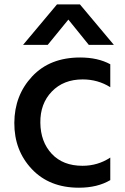

<svg xmlns="http://www.w3.org/2000/svg" viewBox="-20 -831 578 890"><path d="M351.6 -564.5Q433.6 -564.5 491.2 -533.2V-426.8Q433.6 -462.9 363.3 -462.9Q274.4 -462.9 220.2 -406.7Q166 -350.6 167 -262.2Q168 -173.8 219.7 -118.2Q271.5 -62.5 362.3 -62.5Q433.6 -62.5 491.2 -100.6V3.9Q431.6 39.1 345.7 39.1Q209 39.1 127.4 -47.4Q45.9 -133.8 46.4 -261.2Q46.9 -388.7 128.9 -476.6Q210.9 -564.5 351.6 -564.5ZM86.9 -623 244.1 -810.5H350.6L507.8 -623H391.6L296.9 -740.2L201.2 -623Z"/></svg>

Font: GenEi M Gothic v2 Medium
Style: Regular
Weight: 500
Version: Version 2.0